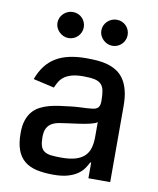

<svg xmlns="http://www.w3.org/2000/svg" viewBox="-85 -822 740 900"><g transform="rotate(10 284.5 -371.5)"><path d="M255 -317.1Q279.5 -320 299.2 -320.8Q318.9 -321.7 334.2 -322.4Q349.4 -323.2 360.6 -324.9Q371.8 -326.7 378.9 -331.1Q386 -335.6 389.4 -343.9Q392.8 -352.3 392.8 -366.5V-369Q392.8 -398.8 388.7 -417.8Q384.6 -436.8 373.2 -447.6Q361.9 -458.5 341.6 -462.5Q321.4 -466.6 289.1 -466.6Q255.7 -466.6 233.8 -460.2Q212 -453.8 198.2 -443.2Q184.3 -432.5 176.3 -418.9Q168.3 -405.2 162.3 -390.6L62.5 -413.4Q76 -450.6 96.4 -477.1Q116.8 -503.6 144.7 -520.2Q172.6 -536.9 208.3 -544.7Q244 -552.6 287.6 -552.6Q313.9 -552.6 339.7 -550.8Q365.4 -549 388.8 -542.4Q412.3 -535.9 432.5 -523.4Q452.8 -511 467.7 -489.9Q482.6 -468.8 490.9 -437.5Q499.3 -406.2 499.3 -362.2V0H395.6V-74.6H391.3Q383.9 -59.3 372.9 -43.9Q361.9 -28.4 343.6 -16Q325.3 -3.6 297.9 4.3Q270.6 12.1 230.1 12.1Q184.7 12.1 150.2 4.3Q115.8 -3.6 92.5 -22.7Q69.2 -41.9 57.5 -73.9Q45.8 -105.8 45.8 -154.1Q45.8 -189.6 54.2 -214.7Q62.5 -239.7 77.1 -256.7Q91.6 -273.8 111.7 -284.3Q131.7 -294.7 154.8 -301Q177.9 -307.2 203.5 -310.7Q229 -314.3 255 -317.1ZM253.2 -73.2Q293 -73.2 319.8 -81Q346.6 -88.8 362.9 -104.2Q379.3 -119.7 386.2 -142.8Q393.1 -165.8 393.1 -196.7V-267Q389.2 -263.1 380.5 -259.9Q371.8 -256.7 359.9 -253.7Q348 -250.7 334.5 -248.4Q321 -246.1 307.7 -244.1Q294.4 -242.2 282.3 -240.6Q270.2 -239 261.7 -237.9Q238.6 -234.7 218.2 -231.5Q197.8 -228.3 182.7 -220.2Q167.6 -212 158.7 -196.4Q149.9 -180.8 149.9 -152.7Q149.9 -126.4 155 -110.6Q160.2 -94.8 172.2 -86.5Q184.3 -78.1 204.2 -75.6Q224.1 -73.2 253.2 -73.2ZM397.7 -755Q411.2 -755 422.6 -750.2Q433.9 -745.4 442.3 -737Q450.6 -728.7 455.4 -717.3Q460.2 -706 460.2 -692.8Q460.2 -680.4 455.4 -669.2Q450.6 -658 442.3 -649.5Q433.9 -641 422.6 -636Q411.2 -631 397.7 -631Q385.3 -631 373.9 -636Q362.6 -641 353.9 -649.5Q345.2 -658 340 -669.2Q334.9 -680.4 334.9 -692.8Q334.9 -706 340 -717.3Q345.2 -728.7 353.9 -737Q362.6 -745.4 373.9 -750.2Q385.3 -755 397.7 -755ZM126.1 -692.8Q126.1 -706 131.2 -717.3Q136.4 -728.7 145.1 -737Q153.8 -745.4 165.1 -750.2Q176.5 -755 188.9 -755Q202.4 -755 213.8 -750.2Q225.1 -745.4 233.5 -737Q241.8 -728.7 246.6 -717.3Q251.4 -706 251.4 -692.8Q251.4 -680.4 246.6 -669.2Q241.8 -658 233.5 -649.5Q225.1 -641 213.8 -636Q202.4 -631 188.9 -631Q176.5 -631 165.1 -636Q153.8 -641 145.1 -649.5Q136.4 -658 131.2 -669.2Q126.1 -680.4 126.1 -692.8Z"/></g></svg>

Font: Cannonade Med
Style: Regular
Weight: 500
Designer: Rasmus Andersson
Foundry: rsms
Version: Version 3.012;git-f93a4a705